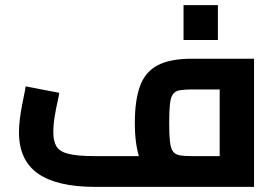

<svg xmlns="http://www.w3.org/2000/svg" viewBox="-20 -729 1091 749"><path d="M351 0Q202 0 128 -52Q54 -104 54 -213Q54 -238 57.5 -265.5Q61 -293 66 -318.5Q71 -344 75 -363.5Q79 -383 80 -392L211 -367Q210 -356 204 -330Q198 -304 193 -272.5Q188 -241 188 -212Q188 -178 200.5 -157.5Q213 -137 248.5 -128.5Q284 -120 351 -120H911L837 -60V-440L911 -380H729Q699 -380 681.5 -377Q664 -374 655 -362Q646 -350 643 -323.5Q640 -297 640 -250Q640 -203 643 -176.5Q646 -150 655 -138Q664 -126 681.5 -123Q699 -120 729 -120V0Q642 0 593.5 -26.5Q545 -53 525.5 -108.5Q506 -164 506 -250Q506 -336 525.5 -391.5Q545 -447 593.5 -473.5Q642 -500 729 -500H971V0ZM696 -573V-709H830V-573Z"/></svg>

Font: Titillium Web
Style: Bold
Weight: 700
Designer: Mohamed Gaber, Accademia di Belle Arti di Urbino
Foundry: Kief Type Foundry, Accademia di Belle Arti di Urbino
Version: Version 3.000